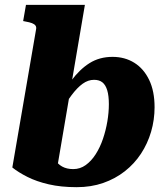

<svg xmlns="http://www.w3.org/2000/svg" viewBox="-20 -755 684 788"><path d="M280.8 -61Q308.8 -61 331.9 -77.6Q355 -94.2 372.9 -122.3Q390.8 -150.4 402.6 -185.2Q414.4 -220 420.6 -256.8Q426.8 -293.6 426.8 -327.4Q426.8 -362 420.1 -384.3Q413.4 -406.6 400.3 -417Q387.2 -427.4 366 -427.4Q341.6 -427.4 319.2 -411.3Q296.8 -395.2 273.7 -364.3Q250.6 -333.4 225 -288L203 -312.2Q237.4 -376 271.9 -423Q306.4 -470 347.3 -495.8Q388.2 -521.6 441.8 -521.6Q492.4 -521.6 531.2 -497.4Q570 -473.2 592.2 -427Q614.4 -380.8 614.4 -315Q614.4 -263 600.1 -214.3Q585.8 -165.6 558.7 -124.3Q531.6 -83 492.4 -52.2Q453.2 -21.4 403.6 -4.1Q354 13.2 294.6 13.2Q230.4 13.2 180.3 1.6Q130.2 -10 93 -28.7Q55.8 -47.4 30.6 -67.6L127.8 -633Q130.2 -643.8 125.7 -650Q121.2 -656.2 111.2 -660Q101.2 -663.8 84.8 -666.6L75 -668.6L86.6 -735H328.4L213.4 -59Q195.8 -68.6 185.8 -78.7Q175.8 -88.8 173.1 -99.9Q170.4 -111 175.3 -122.2Q180.2 -133.4 191.8 -145.4Q194.8 -120.2 205.4 -101.2Q216 -82.2 234.9 -71.6Q253.8 -61 280.8 -61Z"/></svg>

Font: Roboto Serif 20pt
Style: Italic
Weight: 400
Italic angle: -10°
Designer: Greg Gazdowicz
Foundry: Commercial Type
Version: Version 1.008